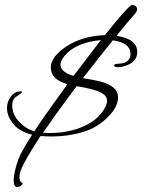

<svg xmlns="http://www.w3.org/2000/svg" viewBox="-20 -754 577 771"><path d="M50 -3Q35 -3 35 -28Q35 -62 54 -115Q59 -129 73 -154Q87 -179 109 -213Q73 -222 51 -239Q32 -254 20 -276Q8 -298 8 -320Q8 -345 23.5 -366Q39 -387 63 -387Q69 -387 69 -385Q69 -382 57 -374L40 -362Q29 -351 29 -331Q29 -294 57 -265Q83 -237 118 -227Q144 -267 177.5 -314Q211 -361 251 -416Q184 -434 184 -483Q184 -519 229 -555Q298 -609 401 -613Q498 -734 510 -734Q520 -734 527 -727Q531 -723 531 -717Q531 -710 523 -700Q490 -663 448 -610Q531 -598 531 -545Q531 -508 492 -493Q470 -484 455 -484Q444 -484 439 -488Q438 -489 438 -492Q438 -497 453 -498Q458 -498 465.5 -499Q473 -500 481 -502Q504 -513 504 -536Q504 -583 433 -592Q403 -555 373 -517Q343 -479 313 -440Q349 -435 381.5 -427Q414 -419 434 -403.5Q454 -388 454 -362Q454 -328 420 -291Q377 -244 316.5 -225Q256 -206 185 -206Q174 -206 163.5 -206.5Q153 -207 143 -208Q112 -161 92 -126.5Q72 -92 64 -71Q58 -55 58 -42Q58 -24 69 -20Q73 -17 68 -12Q61 -3 50 -3ZM275 -449Q304 -487 331.5 -523Q359 -559 385 -593Q299 -585 253 -544Q223 -516 223 -494Q223 -465 275 -449ZM184 -220Q227 -220 269 -230.5Q311 -241 345.5 -262.5Q380 -284 399 -317Q410 -336 410 -349Q410 -367 392.5 -378Q375 -389 347 -396Q319 -403 288 -408Q248 -355 214.5 -308.5Q181 -262 153 -221Q161 -220 168.5 -220Q176 -220 184 -220Z"/></svg>

Font: Alex Brush
Style: Regular
Weight: 400
Designer: Robert E. Leuschke
Foundry: Robert E. Leuschke
Version: Version 1.111; ttfautohint (v1.8.4.7-5d5b)